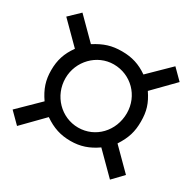

<svg xmlns="http://www.w3.org/2000/svg" viewBox="-149 -661 798 798"><g transform="rotate(30 250.0 -262.0)"><path d="M397 -264C397 -178 333 -111 251 -111C169 -111 103 -179 103 -263C103 -345 169 -413 249 -413C332 -413 397 -347 397 -264ZM522 -40 426 -136C455 -181 465 -215 465 -263C465 -312 455 -345 426 -388L522 -486L474 -534L376 -438C337 -465 300 -477 251 -477C203 -477 168 -466 124 -438L28 -534L-22 -486L76 -388C47 -348 35 -310 35 -262C35 -214 47 -178 76 -136L-22 -40L28 10L124 -88C166 -59 204 -47 251 -47C298 -47 336 -60 376 -88L474 10Z"/></g></svg>

Font: XITS Math
Style: Regular
Weight: 400
Designer: MicroPress Inc., with final additions and corrections provided by Coen Hoffman, Elsevier (retired)
Version: Version 1.302